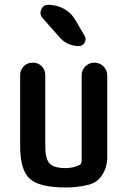

<svg xmlns="http://www.w3.org/2000/svg" viewBox="-20 -785 540 814"><path d="M259.8 9.8Q146.5 9.8 106 -27.3Q65.4 -64.5 65.4 -165V-465.8Q65.4 -488.3 80.6 -503.9Q95.7 -519.5 119.1 -519.5Q141.6 -519.5 156.7 -504.4Q171.9 -489.3 171.9 -465.8V-165Q171.9 -111.3 190.4 -91.8Q209 -72.3 257.8 -72.3Q291 -72.3 317.4 -85.9Q326.2 -89.8 326.2 -102.5V-464.8Q326.2 -488.3 342.3 -503.9Q358.4 -519.5 380.4 -519.5Q402.3 -519.5 418.5 -503.9Q434.6 -488.3 434.6 -464.8V-118.2Q434.6 -77.1 413.6 -43.9Q392.6 -10.7 356.4 -2Q309.6 9.8 259.8 9.8ZM184.6 -764.6Q219.7 -764.6 250.5 -748Q281.2 -731.4 298.8 -701.2L338.9 -632.8Q346.7 -619.1 338.9 -604.5Q331.1 -589.8 315.4 -589.8Q264.6 -589.8 232.4 -627L160.2 -709Q146.5 -724.6 154.8 -744.6Q163.1 -764.6 184.6 -764.6Z"/></svg>

Font: Rounded-X Mgen+ 1mn medium
Style: Regular
Weight: 500
Designer: [Source Han Sans]
Ryoko NISHIZUKA  (kana & ideographs); Paul D. Hunt (Latin, Greek & Cyrillic); Wenlong ZHANG  (bopomofo
Version: Version 1.059.20150602